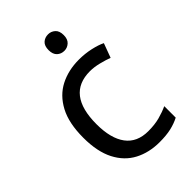

<svg xmlns="http://www.w3.org/2000/svg" viewBox="-222 -826 924 924"><g transform="rotate(-45 240.0 -363.5)"><path d="M300 10Q229 10 173.5 -19Q118 -48 86.5 -109Q55 -170 55 -265Q55 -364 88 -426Q121 -488 177.5 -517Q234 -546 306 -546Q347 -546 385 -537.5Q423 -529 447 -517L420 -444Q396 -453 364 -461Q332 -469 304 -469Q146 -469 146 -266Q146 -169 184.5 -117.5Q223 -66 299 -66Q343 -66 376.5 -75Q410 -84 438 -97V-19Q411 -5 378.5 2.5Q346 10 300 10ZM287 -737Q307 -737 322.5 -723.5Q338 -710 338 -681Q338 -653 322.5 -639Q307 -625 287 -625Q265 -625 250 -639Q235 -653 235 -681Q235 -710 250 -723.5Q265 -737 287 -737Z"/></g></svg>

Font: Noto IKEA Simplified Chinese
Style: Regular
Weight: 400
Designer: Monotype Design Team
Foundry: Monotype Imaging Inc.
Version: Version 1.100